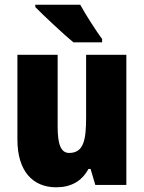

<svg xmlns="http://www.w3.org/2000/svg" viewBox="-20 -786 611 816"><path d="M321 -766H130V-756C163 -722 254 -637 292 -606H414V-620C391 -651 343 -725 321 -766ZM517 -553H346V-289C346 -194 337 -136 274 -136C238 -136 225 -174 225 -248V-553H54V-193C54 -60 118 10 219 10C281 10 327 -15 356 -68H365L385 0H517Z"/></svg>

Font: Noto Sans Khmer Condensed Black
Style: Regular
Weight: 900
Width: 3
Designer: Danh Hong and the Monotype Design Team
Foundry: Monotype Imaging Inc.
Version: Version 2.004